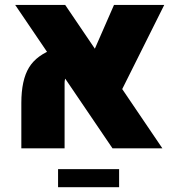

<svg xmlns="http://www.w3.org/2000/svg" viewBox="-20 -611 728 791"><path d="M443.4 0 42.5 -590.8H248.5L648.9 0ZM67.9 0V-186.5Q67.9 -281.2 99.6 -333Q131.3 -384.8 205.6 -410.6L269 -318.8Q246.1 -297.4 246.1 -269V0ZM656.7 -590.8 466.3 -209.5 347.2 -356.4 449.7 -590.8ZM219.2 160.2V85.9H470.7V160.2Z"/></svg>

Font: Heebo Black
Style: Regular
Weight: 900
Designer: Oded Ezer
Foundry: Ezer Type House
Version: Version 3.100